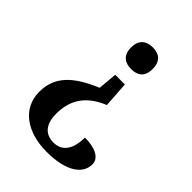

<svg xmlns="http://www.w3.org/2000/svg" viewBox="-211 -645 943 943"><g transform="rotate(45 260.5 -174.0)"><path d="M289 -540C249 -540 214 -521 214 -464C214 -407 249 -389 289 -389C331 -389 364 -407 364 -464C364 -521 331 -540 289 -540ZM330 -180 321 -314H254L245 -215C117 -161 49 -99 49 9C49 124 147 192 283 192C422 192 486 141 486 76C486 32 436 9 367 9C367 77 343 136 275 136C211 136 184 91 184 26C184 -54 214 -133 330 -180Z"/></g></svg>

Font: Noto Serif SemiBold
Style: Regular
Weight: 600
Designer: Monotype Design Team
Foundry: Monotype Imaging Inc.
Version: Version 2.013